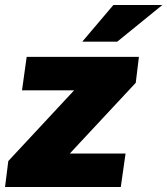

<svg xmlns="http://www.w3.org/2000/svg" viewBox="-30 -743 665 763"><path d="M-10 0 3 -103 264.5 -384H57.5L76 -517H522L509.5 -414L247.5 -133H469L450 0ZM420.5 -723H615L436 -577.5H297Z"/></svg>

Font: Public Sans Black
Style: Italic
Weight: 900
Italic angle: -8°
Designer: The Public Sans project authors (U.S. Web Design System). Libre Franklin designed by Pablo Impallari and Rodrigo Fuenzal
Version: Version 1.007; ttfautohint (v1.8.1) -l 8 -r 50 -G 200 -x 14 